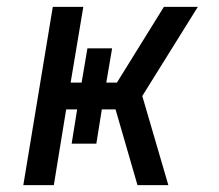

<svg xmlns="http://www.w3.org/2000/svg" viewBox="-20 -540 640 560"><path d="M471 0H381L317 -221H277L261 -121H189L205 -221H173L137 0H48L134 -520H223L186 -299H218L235 -399H307L290 -299H321L458 -520H557L395 -260Z"/></svg>

Font: Iosevka Md Ex Obl
Style: Regular
Weight: 500
Width: 7
Italic angle: -9°
Monospace: yes
Designer: Belleve Invis
Foundry: Belleve Invis
Version: Version 32.5.0; ttfautohint (v1.8.4)